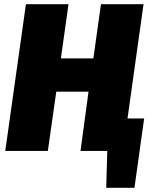

<svg xmlns="http://www.w3.org/2000/svg" viewBox="-20 -716 722 911"><path d="M585 -154H664L618 175H484L489 0H362L400 -281H247L207 0H5L103 -696H305L269 -439H423L459 -696H661Z"/></svg>

Font: Fira Sans Black
Style: Italic
Weight: 900
Italic angle: -8°
Designer: Carrois Corporate & Edenspiekermann AG
Foundry: Carrois Corporate GbR & Edenspiekermann AG
Version: Version 4.203